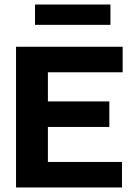

<svg xmlns="http://www.w3.org/2000/svg" viewBox="-20 -830 603 850"><path d="M135 -720H469V-810H135ZM51 0H520V-113H192V-268H464V-381H192V-510H523V-623H51Z"/></svg>

Font: Inconsolata SemiExpanded Black
Style: Regular
Weight: 900
Width: 6
Monospace: yes
Designer: Raph Levien, Cyreal, Brenton Simpson
Foundry: Raph Levien, Cyreal, Google
Version: Version 3.100